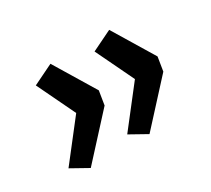

<svg xmlns="http://www.w3.org/2000/svg" viewBox="-86 -603 736 671"><g transform="rotate(-30 282.0 -268.0)"><path d="M112 -75 44 -113 164 -267 90 -421 172 -461 272 -296 263 -240ZM349 -75 281 -113 401 -267 327 -421 409 -461 509 -296 500 -240Z"/></g></svg>

Font: Nunito Sans 10pt Expanded SemiBold
Style: Italic
Weight: 600
Width: 7
Italic angle: -9°
Designer: Vernon Adams
Foundry: Vernon Adams
Version: Version 3.101;gftools[0.9.27]